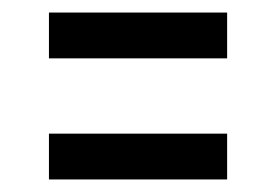

<svg xmlns="http://www.w3.org/2000/svg" viewBox="-20 -403 440 306"><path d="M58 -310H342V-383H58ZM58 -117H342V-190H58Z"/></svg>

Font: Hermeneus One
Style: Regular
Weight: 400
Designer: Rodrigo Fuenzalida, Pablo Impallari
Foundry: Pablo Impallari, Rodrigo Fuenzalida
Version: Version 1.002